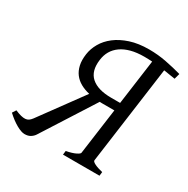

<svg xmlns="http://www.w3.org/2000/svg" viewBox="-174 -762 884 901"><g transform="rotate(30 268.0 -311.5)"><path d="M-14.6 -70.8Q3.9 -63 17.3 -59.6Q30.8 -56.2 41 -56.9Q51.3 -57.6 58.8 -62.7Q66.4 -67.9 73.7 -77.6L242.7 -308.6Q215.3 -314.9 193.8 -326.9Q172.4 -338.9 158.2 -357.4Q144 -376 138.2 -401.9Q132.3 -427.7 137.2 -462.4Q141.6 -493.7 158.9 -523.9Q176.3 -554.2 206.8 -577.6Q237.3 -601.1 281.2 -615.5Q325.2 -629.9 382.8 -629.9Q431.2 -629.9 477.1 -620.8Q522.9 -611.8 562.5 -600.6L554.2 -570.3Q538.6 -572.8 523.2 -575.2Q507.8 -577.6 492.2 -580.1L419.9 -50.8Q418.9 -43.9 434.6 -35.9Q450.2 -27.8 479 -21L476.6 0H278.8L281.2 -21Q314.5 -27.8 331.5 -36.4Q348.6 -44.9 349.6 -50.8L383.8 -300.3H315.9Q310.1 -300.3 304.2 -300.8L125 -20Q117.7 -8.8 105.2 -1Q92.8 6.8 73.7 6.8Q56.6 6.8 29.5 -8.3Q2.4 -23.4 -27.3 -50.8ZM206.1 -471.7Q197.3 -407.2 232.9 -375.7Q268.6 -344.2 341.3 -344.2H389.6L422.9 -587.4Q400.9 -588.9 380.4 -588.9Q339.4 -588.9 308.6 -580.6Q277.8 -572.3 256.1 -556.9Q234.4 -541.5 221.9 -520Q209.5 -498.5 206.1 -471.7Z"/></g></svg>

Font: Gentium Plus CyrE
Style: Italic
Weight: 400
Italic angle: -8°
Designer: J. Victor Gaultney, Annie Olsen, Iska Routamaa, Becca Hirsbrunner
Foundry: SIL International
Version: Version 5.000